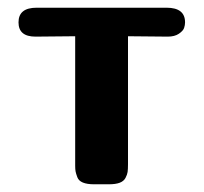

<svg xmlns="http://www.w3.org/2000/svg" viewBox="-20 -478 529 498"><path d="M28 -420Q28 -458 75 -458H412Q460 -458 460 -420Q460 -413 457.5 -405.5Q455 -398 444 -390.5Q433 -383 415 -383Q332 -384 312 -384V-52Q312 -39 311 -32Q310 -25 305.5 -16.5Q301 -8 290.5 -4Q280 0 262 0H224Q206 0 195 -4.5Q184 -9 180.5 -18.5Q177 -28 176 -33.5Q175 -39 175 -48V-384Q155 -384 72 -383Q28 -383 28 -420Z"/></svg>

Font: CMU Sans Serif
Style: Bold
Weight: 700
Version: Version 0.7.0